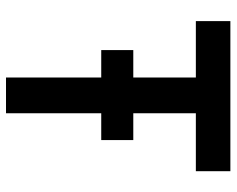

<svg xmlns="http://www.w3.org/2000/svg" viewBox="-92 -676 768 623"><g transform="rotate(90 291.5 -364.0)"><path d="M48 -728H535V-616H347V0H231V-616H48ZM142 -413H434V-309H142Z"/></g></svg>

Font: Josefin Sans Thin SemiBold
Style: Regular
Weight: 600
Version: Version 2.000